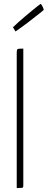

<svg xmlns="http://www.w3.org/2000/svg" viewBox="-20 -944 240 964"><path d="M58 -786 45 -807Q73 -834 107.5 -863Q142 -892 162 -908Q182 -924 183 -924Q190 -924 200 -895Q199 -893 179 -877Q159 -861 124.5 -834.5Q90 -808 58 -786ZM64 -681Q64 -695 68.5 -697.5Q73 -700 97 -700V-11Q97 -3 92.5 -1.5Q88 0 64 0Z"/></svg>

Font: Yanone Kaffeesatz Thin
Style: Regular
Weight: 250
Designer: Yanone (Cyrillic: Daniel Pouzeot)
Foundry: Yanone
Version: Version 1.003;PS 001.003;hotconv 1.0.88;makeotf.lib2.5.64775